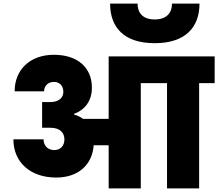

<svg xmlns="http://www.w3.org/2000/svg" viewBox="-20 -1056 1223 1076"><path d="M216 -484V-340H263C318 -340 341 -310 341 -275C341 -240 320 -215 284 -215C245 -215 224 -243 224 -275H55C55 -147 150 -61 295 -61C416 -61 497 -130 505 -242H589V0H769V-590H916V0H1096V-590H1183V-740H589V-390H445C430 -401 414 -409 395 -414V-418C459 -442 495 -493 495 -565C495 -678 414 -749 282 -749C148 -749 62 -665 62 -544H227C227 -575 250 -597 282 -597C313 -597 335 -576 335 -541C335 -506 306 -484 263 -484ZM847 -814C1020 -814 1098 -904 1098 -1036H944C944 -985 915 -947 847 -947C779 -947 751 -985 751 -1036H597C597 -904 673 -814 847 -814Z"/></svg>

Font: SVN-Poppins ExtraBold
Style: Regular
Weight: 800
Designer: Ninad Kale (Devanagari), Jonny Pinhorn (Latin)
Foundry: Indian Type Foundry
Version: Version 3.002 2017; ttfautohint (v1.8.3)